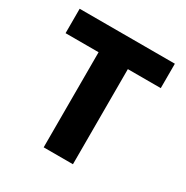

<svg xmlns="http://www.w3.org/2000/svg" viewBox="-149 -764 860 889"><g transform="rotate(30 280.5 -319.5)"><path d="M359 0H202.5V-609H359ZM535 -508.5H26V-639H535Z"/></g></svg>

Font: Anek Kannada
Style: Bold
Weight: 700
Version: Version 1.003